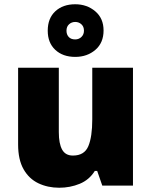

<svg xmlns="http://www.w3.org/2000/svg" viewBox="-20 -871 710 901"><path d="M604 -553V0H460L436 -69H425Q399 -27 354 -8.5Q309 10 258 10Q204 10 160 -11Q116 -32 90.5 -77Q65 -122 65 -193V-553H256V-251Q256 -197 271.5 -169Q287 -141 322 -141Q376 -141 394.5 -185Q413 -229 413 -311V-553ZM333 -604Q275 -604 239.5 -637Q204 -670 204 -727Q204 -785 239.5 -818Q275 -851 333 -851Q388 -851 427 -818Q466 -785 466 -728Q466 -670 427.5 -637Q389 -604 333 -604ZM333 -686Q350 -686 362 -697.5Q374 -709 374 -727Q374 -746 362 -757Q350 -768 333 -768Q316 -768 304 -757Q292 -746 292 -727Q292 -709 302.5 -697.5Q313 -686 333 -686Z"/></svg>

Font: Noto Sans Georgian Black
Style: Regular
Weight: 900
Designer: Monotype Design Team, Akaki Razmadze
Foundry: Google LLC
Version: Version 2.005; ttfautohint (v1.8.4.7-5d5b)